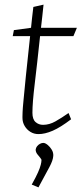

<svg xmlns="http://www.w3.org/2000/svg" viewBox="-20 -570 357 829"><path d="M146 9Q127 9 111.5 -0.5Q96 -10 86.5 -26Q77 -42 77 -61Q77 -64 77 -67.5Q77 -71 77.5 -86Q78 -101 81.5 -137Q85 -173 91.5 -239.5Q98 -306 110 -414H35L40 -440L114 -450Q116 -471 118.5 -493.5Q121 -516 124 -540L168 -550Q165 -524 162.5 -498.5Q160 -473 157 -450H312L297 -414H153Q140 -291 130 -208.5Q120 -126 120 -83Q120 -55 133.5 -43Q147 -31 166 -31Q193 -31 219.5 -46Q246 -61 276 -82L287 -55Q241 -20 207.5 -5.5Q174 9 146 9ZM146 239 117 227Q135 195 144 174.5Q153 154 156 141.5Q159 129 159 123Q160 118 153.5 111Q147 104 140.5 95Q134 86 134 76Q135 68 140 61.5Q145 55 152.5 51Q160 47 167 47Q175 47 185.5 55.5Q196 64 203.5 76.5Q211 89 210 103Q209 122 193.5 151Q178 180 146 239Z"/></svg>

Font: Ancizar Sans Thin
Style: Italic
Weight: 100
Italic angle: -4°
Designer: Cesar Puertas, Viviana Monsalve, Julian Moncada, Julian Prieto, Jose Castro, Mariel Hernandez, Felipe Aragon, Sara Alarc
Version: Version 8.100